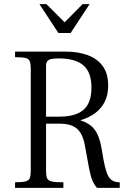

<svg xmlns="http://www.w3.org/2000/svg" viewBox="-20 -910 618 930"><path d="M53 0V-27Q88 -27 104 -31.5Q120 -36 124.5 -48Q129 -60 129 -83V-576Q129 -600 124.5 -612.5Q120 -625 104 -629Q88 -633 53 -633V-660H298Q358 -660 404.5 -643Q451 -626 477.5 -590Q504 -554 504 -496Q504 -450 487 -416.5Q470 -383 439.5 -361Q409 -339 370 -328V-327Q398 -318 418 -303Q438 -288 451.5 -260.5Q465 -233 473 -185L481 -138Q488 -100 496.5 -75Q505 -50 520 -38.5Q535 -27 560 -27V0H450Q437 -14 428 -35Q419 -56 412 -92L391 -206Q381 -262 353 -286.5Q325 -311 268 -311H203V-83Q203 -59 208 -47Q213 -35 230.5 -31Q248 -27 287 -27V0ZM203 -345H267Q347 -345 385 -378.5Q423 -412 423 -485Q423 -560 384 -593.5Q345 -627 265 -627Q225 -627 214 -618.5Q203 -610 203 -592ZM263 -750 171 -890H205L293 -802L380 -890H414L322 -750Z"/></svg>

Font: Frank Ruhl Libre Light
Style: Regular
Weight: 300
Designer: Yanek Iontef
Foundry: Fontef
Version: Version 6.003;gftools[0.9.30]